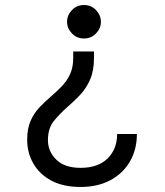

<svg xmlns="http://www.w3.org/2000/svg" viewBox="-20 -543 656 763"><path d="M300 200Q231.5 200 184.2 174.8Q137 149.5 112.5 106.8Q88 64 88 12Q88 -32.5 101.8 -63.2Q115.5 -94 137.2 -116.8Q159 -139.5 182.5 -159.5Q205 -179 225.2 -199.8Q245.5 -220.5 258.2 -247.8Q271 -275 271 -313.5V-338.5H353.5V-313Q353.5 -262 338.2 -227.2Q323 -192.5 299.8 -167.5Q276.5 -142.5 251.5 -121Q220 -93.5 195.2 -63.8Q170.5 -34 170.5 13.5Q170.5 59 203.8 91.5Q237 124 300 124Q370 124 407.8 86.5Q445.5 49 445.5 -10.5H524Q524 51 496.5 98.5Q469 146 418.8 173Q368.5 200 300 200ZM313.5 -390Q285 -390 265.8 -410.2Q246.5 -430.5 246.5 -456.5Q246.5 -482.5 265.8 -502.8Q285 -523 313.5 -523Q342.5 -523 361.8 -502.8Q381 -482.5 381 -456.5Q381 -430.5 361.8 -410.2Q342.5 -390 313.5 -390Z"/></svg>

Font: Overpass Mono
Style: Regular
Weight: 400
Designer: Delve Withrington, Dave Bailey
Foundry: Delve Fonts LLC
Version: Version 4.000